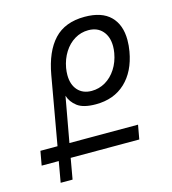

<svg xmlns="http://www.w3.org/2000/svg" viewBox="-109 -822 818 911"><g transform="rotate(-15 300.0 -366.0)"><path d="M94.5 -102H10.5L23 -171.5H107L166 -506Q185.5 -616.5 239.2 -674Q293 -731.5 389.5 -731.5Q473.5 -731.5 515.8 -689.5Q558 -647.5 558 -573Q558 -545 553 -517Q536.5 -422.5 480 -369.5Q423.5 -316.5 335 -316.5Q273.5 -316.5 244.2 -339Q215 -361.5 205.5 -393L165.5 -171.5H502.5L490 -102H153L135 0H76.5ZM239.5 -485.5Q239.5 -438.5 264.2 -410.8Q289 -383 332.5 -383Q368.5 -383 399.8 -401.2Q431 -419.5 452.5 -452.8Q474 -486 481.5 -529Q484.5 -546.5 484.5 -561.5Q484.5 -609 459.2 -637.2Q434 -665.5 390 -665.5Q354 -665.5 323 -647Q292 -628.5 271 -595.2Q250 -562 242.5 -520Q239.5 -502 239.5 -485.5Z"/></g></svg>

Font: JuliaMono Light
Style: Italic
Weight: 300
Italic angle: -9°
Monospace: yes
Designer: cormullion
Foundry: corm
Version: Version 0.054; ttfautohint (v1.8.4)